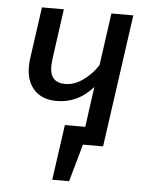

<svg xmlns="http://www.w3.org/2000/svg" viewBox="-50 -569 594 760"><g transform="rotate(5 247.0 -189.0)"><path d="M449 -527 375 0H295L253 149H186L217 -71H298L320 -231Q260 -163 176 -163Q118 -163 86.5 -197Q55 -231 55 -288Q55 -309 57 -320L86 -527H173L145 -325Q143 -305 143 -298Q143 -233 204 -233Q239 -233 273.5 -257Q308 -281 333 -319L362 -527Z"/></g></svg>

Font: Fira Sans Condensed
Style: Italic
Weight: 400
Width: 3
Italic angle: -8°
Designer: bBox Type GmbH & Carrois Corporate GbR & Edenspiekermann AG
Foundry: bBox Type GmbH & Carrois Corporate GbR & Edenspiekermann AG
Version: Version 4.301